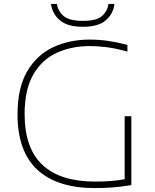

<svg xmlns="http://www.w3.org/2000/svg" viewBox="-20 -950 788 975"><path d="M461 5Q270 5 169.5 -88.2Q69 -181.5 69 -369Q69 -503 117.5 -586.8Q166 -670.5 249 -709.8Q332 -749 435 -749Q484.5 -749 530 -742.2Q575.5 -735.5 627 -722V-688Q568 -704.5 522.8 -710.2Q477.5 -716 437 -716Q342.5 -716 267.5 -681.5Q192.5 -647 148.8 -571Q105 -495 105 -371Q105 -197 195.8 -112.5Q286.5 -28 461 -28Q508 -28 544.8 -31Q581.5 -34 613 -40V-360H647V-10Q591 -1 549.2 2Q507.5 5 461 5ZM401 -814Q321.5 -814 283 -848Q244.5 -882 239 -930H269Q275 -892 304 -868Q333 -844 401 -844Q469.5 -844 497.2 -868Q525 -892 531 -930H561Q556 -881.5 518.2 -847.8Q480.5 -814 401 -814Z"/></svg>

Font: Encode Sans Expanded Expanded Thin
Style: Regular
Weight: 100
Width: 7
Designer: Multiple Designers
Foundry: Impallari Type
Version: Version 3.000; ttfautohint (v1.8.3) -l 8 -r 50 -G 200 -x 14 